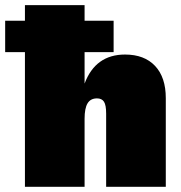

<svg xmlns="http://www.w3.org/2000/svg" viewBox="-57 -720 697 740"><path d="M39.1 0V-519H-37.1V-640.1H39.1V-700.2H269V-640.1H380.9V-519H269V-397.9Q311 -509.8 424.8 -509.8Q499.5 -509.8 540.8 -465.8Q582 -421.9 582 -341.8V0H352.1V-282.2Q352.1 -314.9 343.8 -327.9Q335.4 -340.8 316.9 -340.8Q292 -340.8 280.5 -321.8Q269 -302.7 269 -262.2V0Z"/></svg>

Font: Work Sans Black
Style: Regular
Weight: 900
Designer: Wei Huang
Foundry: Wei Huang
Version: Version 2.012